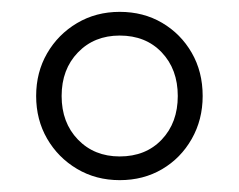

<svg xmlns="http://www.w3.org/2000/svg" viewBox="-20 -733 404 324"><path d="M182 -429Q142 -429 110 -448Q78 -467 59.5 -499Q41 -531 41 -571Q41 -611 59.5 -643Q78 -675 110 -694Q142 -713 182 -713Q222 -713 253.5 -694.5Q285 -676 303.5 -644Q322 -612 322 -571Q322 -531 303.5 -498.5Q285 -466 253.5 -447.5Q222 -429 182 -429ZM182 -469Q226 -469 253 -497.5Q280 -526 280 -571Q280 -616 253 -644.5Q226 -673 182 -673Q139 -673 111.5 -644.5Q84 -616 84 -571Q84 -526 111.5 -497.5Q139 -469 182 -469Z"/></svg>

Font: Nunito Sans 12pt ExtraLight
Style: Regular
Weight: 200
Designer: Vernon Adams
Foundry: Vernon Adams
Version: Version 3.101;gftools[0.9.27]